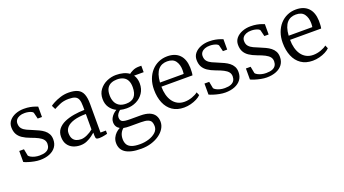

<svg xmlns="http://www.w3.org/2000/svg" viewBox="-61 -1183 3706 2066"><g transform="rotate(-20 1792.0 -150.0)"><path d="M223 11Q192 11 156.2 4Q120.5 -3 89.8 -12.8Q59 -22.5 43 -31V-157H97L112 -79Q119 -68.5 137.2 -58.5Q155.5 -48.5 180.5 -42.2Q205.5 -36 233 -36Q277.5 -36 304.2 -47.2Q331 -58.5 343 -78.8Q355 -99 355 -126Q355 -155.5 338.2 -176.2Q321.5 -197 288.2 -214Q255 -231 205 -249Q153 -268 118.5 -291.5Q84 -315 67 -347.2Q50 -379.5 50 -425Q50 -469 76.8 -500.8Q103.5 -532.5 147.8 -549.8Q192 -567 244 -567Q283.5 -567 314.2 -561Q345 -555 366.2 -547.5Q387.5 -540 398 -536V-417H349L331 -490Q326 -499 311.2 -506Q296.5 -513 276.5 -517Q256.5 -521 236 -521Q202.5 -521.5 177.5 -511.5Q152.5 -501.5 138.8 -483.8Q125 -466 125 -442Q125 -404 144.2 -382Q163.5 -360 193.8 -346.2Q224 -332.5 257 -319Q290 -305.5 321 -291Q352 -276.5 376.5 -257.5Q401 -238.5 415.5 -212Q430 -185.5 430 -148Q430 -98 404 -62.5Q378 -27 331.2 -8Q284.5 11 223 11Z M684.5 11Q640 11 602 -5.5Q564 -22 540.8 -56.8Q517.5 -91.5 517.5 -146Q517.5 -198.5 546.2 -234Q575 -269.5 623.2 -290.8Q671.5 -312 731 -322Q790.5 -332 852.5 -333V-375Q852.5 -424.5 842 -452Q831.5 -479.5 805.5 -490.8Q779.5 -502 732.5 -502Q674 -502 629.8 -482.2Q585.5 -462.5 561.5 -449L539.5 -493Q548.5 -501.5 581 -519Q613.5 -536.5 659 -551.2Q704.5 -566 752.5 -566Q819 -566 858.5 -547Q898 -528 915.2 -485.5Q932.5 -443 932.5 -373V-44.5H994.5V-7.5Q983.5 -4.5 967.5 -1Q951.5 2.5 934 5Q916.5 7.5 901.5 7.5Q880 7.5 869.8 1Q859.5 -5.5 859.5 -34.5V-70Q847 -59 821.8 -39.8Q796.5 -20.5 761.5 -4.8Q726.5 11 684.5 11ZM714.5 -48Q744.5 -48 783.5 -65.8Q822.5 -83.5 852.5 -109V-286Q769.5 -285.5 715 -268.8Q660.5 -252 633.5 -223Q606.5 -194 606.5 -156Q606.5 -116 620.8 -92.2Q635 -68.5 659.5 -58.2Q684 -48 714.5 -48Z M1287 270Q1222 270 1176.8 259Q1131.5 248 1103.8 228Q1076 208 1063.5 180.5Q1051 153 1051 120Q1051 87.5 1064 60.2Q1077 33 1098.2 12.5Q1119.5 -8 1144 -20Q1121.5 -32 1109.2 -52.5Q1097 -73 1097 -103Q1097 -125.5 1108.2 -147Q1119.5 -168.5 1137.5 -186.5Q1155.5 -204.5 1176.5 -215.5Q1131 -237.5 1103.8 -277.8Q1076.5 -318 1076.5 -376Q1076.5 -437 1109.2 -480.5Q1142 -524 1193.2 -547Q1244.5 -570 1299.5 -570Q1343 -570 1381.5 -560Q1420 -550 1448.5 -529Q1459 -539 1490.5 -554.5Q1522 -570 1562.5 -570H1591V-496H1481.5Q1490.5 -483.5 1497 -467.8Q1503.5 -452 1507 -433.8Q1510.5 -415.5 1510.5 -396Q1510.5 -334 1480.2 -288.2Q1450 -242.5 1399.5 -217.5Q1349 -192.5 1288.5 -192.5Q1268.5 -192.5 1249.8 -194.8Q1231 -197 1213.5 -201.5Q1195.5 -187.5 1182.8 -169Q1170 -150.5 1170 -131.5Q1170 -92.5 1195 -81.2Q1220 -70 1280 -70H1398Q1462 -70 1502.2 -53Q1542.5 -36 1561.2 -5.2Q1580 25.5 1580 67Q1580 108 1557.5 144.5Q1535 181 1495 209.2Q1455 237.5 1401.8 253.8Q1348.5 270 1287 270ZM1292 219Q1345 219 1393.5 203.5Q1442 188 1473 159.2Q1504 130.5 1504 90Q1504 62 1495 41.8Q1486 21.5 1459 10.8Q1432 0 1378 0H1254Q1234 0 1215.5 -1.2Q1197 -2.5 1181 -6Q1157 13.5 1144.5 41Q1132 68.5 1132 104Q1132 140 1146.5 165.8Q1161 191.5 1195.8 205.2Q1230.5 219 1292 219ZM1298.5 -241.5Q1364 -241.5 1394.8 -277.8Q1425.5 -314 1425.5 -385Q1425.5 -431.5 1410.2 -461.5Q1395 -491.5 1365.5 -506.2Q1336 -521 1293.5 -521Q1257 -521 1227 -508.5Q1197 -496 1179.2 -466.8Q1161.5 -437.5 1161.5 -387Q1161.5 -346 1175.5 -313Q1189.5 -280 1219.8 -260.8Q1250 -241.5 1298.5 -241.5Z M1872 11Q1793 11 1739.2 -26Q1685.5 -63 1658.2 -128.8Q1631 -194.5 1631 -280Q1631 -344.5 1650.2 -397.8Q1669.5 -451 1704 -489.5Q1738.5 -528 1785.2 -549Q1832 -570 1887 -570Q1975.5 -570 2025.5 -519.5Q2075.5 -469 2079 -372Q2079 -343.5 2078 -322Q2077 -300.5 2073 -284H1717Q1717 -233.5 1728.5 -190Q1740 -146.5 1762.8 -114.2Q1785.5 -82 1819.5 -64Q1853.5 -46 1898 -46Q1941 -46 1985 -61.5Q2029 -77 2052 -97L2068 -60Q2049 -40.5 2017.8 -24.5Q1986.5 -8.5 1948.5 1.2Q1910.5 11 1872 11ZM1718 -331H1989Q1990.5 -339 1991.2 -352.5Q1992 -366 1992 -375Q1992 -436.5 1963 -477.8Q1934 -519 1867 -519Q1837 -519 1811.2 -509Q1785.5 -499 1765.8 -477Q1746 -455 1733.8 -419Q1721.5 -383 1718 -331Z M2344 11Q2313 11 2277.2 4Q2241.5 -3 2210.8 -12.8Q2180 -22.5 2164 -31V-157H2218L2233 -79Q2240 -68.5 2258.2 -58.5Q2276.5 -48.5 2301.5 -42.2Q2326.5 -36 2354 -36Q2398.5 -36 2425.2 -47.2Q2452 -58.5 2464 -78.8Q2476 -99 2476 -126Q2476 -155.5 2459.2 -176.2Q2442.5 -197 2409.2 -214Q2376 -231 2326 -249Q2274 -268 2239.5 -291.5Q2205 -315 2188 -347.2Q2171 -379.5 2171 -425Q2171 -469 2197.8 -500.8Q2224.5 -532.5 2268.8 -549.8Q2313 -567 2365 -567Q2404.5 -567 2435.2 -561Q2466 -555 2487.2 -547.5Q2508.5 -540 2519 -536V-417H2470L2452 -490Q2447 -499 2432.2 -506Q2417.5 -513 2397.5 -517Q2377.5 -521 2357 -521Q2323.5 -521.5 2298.5 -511.5Q2273.5 -501.5 2259.8 -483.8Q2246 -466 2246 -442Q2246 -404 2265.2 -382Q2284.5 -360 2314.8 -346.2Q2345 -332.5 2378 -319Q2411 -305.5 2442 -291Q2473 -276.5 2497.5 -257.5Q2522 -238.5 2536.5 -212Q2551 -185.5 2551 -148Q2551 -98 2525 -62.5Q2499 -27 2452.2 -8Q2405.5 11 2344 11Z M2818.5 11Q2787.5 11 2751.8 4Q2716 -3 2685.2 -12.8Q2654.5 -22.5 2638.5 -31V-157H2692.5L2707.5 -79Q2714.5 -68.5 2732.8 -58.5Q2751 -48.5 2776 -42.2Q2801 -36 2828.5 -36Q2873 -36 2899.8 -47.2Q2926.5 -58.5 2938.5 -78.8Q2950.5 -99 2950.5 -126Q2950.5 -155.5 2933.8 -176.2Q2917 -197 2883.8 -214Q2850.5 -231 2800.5 -249Q2748.5 -268 2714 -291.5Q2679.5 -315 2662.5 -347.2Q2645.5 -379.5 2645.5 -425Q2645.5 -469 2672.2 -500.8Q2699 -532.5 2743.2 -549.8Q2787.5 -567 2839.5 -567Q2879 -567 2909.8 -561Q2940.5 -555 2961.8 -547.5Q2983 -540 2993.5 -536V-417H2944.5L2926.5 -490Q2921.5 -499 2906.8 -506Q2892 -513 2872 -517Q2852 -521 2831.5 -521Q2798 -521.5 2773 -511.5Q2748 -501.5 2734.2 -483.8Q2720.5 -466 2720.5 -442Q2720.5 -404 2739.8 -382Q2759 -360 2789.2 -346.2Q2819.5 -332.5 2852.5 -319Q2885.5 -305.5 2916.5 -291Q2947.5 -276.5 2972 -257.5Q2996.5 -238.5 3011 -212Q3025.5 -185.5 3025.5 -148Q3025.5 -98 2999.5 -62.5Q2973.5 -27 2926.8 -8Q2880 11 2818.5 11Z M3345.5 11Q3266.5 11 3212.8 -26Q3159 -63 3131.8 -128.8Q3104.5 -194.5 3104.5 -280Q3104.5 -344.5 3123.8 -397.8Q3143 -451 3177.5 -489.5Q3212 -528 3258.8 -549Q3305.5 -570 3360.5 -570Q3449 -570 3499 -519.5Q3549 -469 3552.5 -372Q3552.5 -343.5 3551.5 -322Q3550.5 -300.5 3546.5 -284H3190.5Q3190.5 -233.5 3202 -190Q3213.5 -146.5 3236.2 -114.2Q3259 -82 3293 -64Q3327 -46 3371.5 -46Q3414.5 -46 3458.5 -61.5Q3502.5 -77 3525.5 -97L3541.5 -60Q3522.5 -40.5 3491.2 -24.5Q3460 -8.5 3422 1.2Q3384 11 3345.5 11ZM3191.5 -331H3462.5Q3464 -339 3464.8 -352.5Q3465.5 -366 3465.5 -375Q3465.5 -436.5 3436.5 -477.8Q3407.5 -519 3340.5 -519Q3310.5 -519 3284.8 -509Q3259 -499 3239.2 -477Q3219.5 -455 3207.2 -419Q3195 -383 3191.5 -331Z"/></g></svg>

Font: Merriweather Light 18pt Light
Style: Regular
Weight: 300
Version: Version 2.100